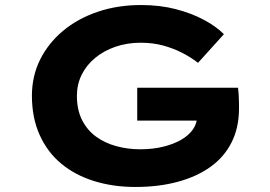

<svg xmlns="http://www.w3.org/2000/svg" viewBox="-20 -734 1075 764"><path d="M519 10Q430 10 354.5 -13.5Q279 -37 224 -82.5Q169 -128 138 -196.5Q107 -265 107 -353Q107 -431 139.5 -496.5Q172 -562 230.5 -611Q289 -660 368.5 -687Q448 -714 541 -714Q617 -714 680 -697.5Q743 -681 791.5 -655Q840 -629 871 -598L768 -484Q738 -507 703.5 -524.5Q669 -542 628.5 -553Q588 -564 540 -564Q486 -564 439.5 -548Q393 -532 358.5 -503.5Q324 -475 305 -436.5Q286 -398 286 -353Q286 -297 306.5 -256.5Q327 -216 362 -190.5Q397 -165 442.5 -152.5Q488 -140 538 -140Q587 -140 628.5 -150Q670 -160 700.5 -177.5Q731 -195 748 -219.5Q765 -244 764 -274V-294L787 -254H526V-385H927Q929 -371 930 -353Q931 -335 931 -321Q931 -307 931 -302Q931 -226 901.5 -167.5Q872 -109 817.5 -70Q763 -31 687 -10.5Q611 10 519 10Z"/></svg>

Font: Lexend Tera
Style: Bold
Weight: 700
Designer: Bonnie Shaver-Troup, Thomas Jockin
Foundry: Lexend
Version: Version 1.007